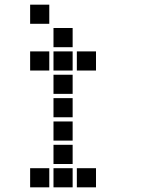

<svg xmlns="http://www.w3.org/2000/svg" viewBox="-20 -811 640 822"><path d="M110 -791Q109 -791 109 -791Q109 -791 109 -790V-710Q109 -709 109 -709Q109 -709 110 -709H190Q191 -709 191 -709Q191 -709 191 -710V-790Q191 -791 191 -791Q191 -791 190 -791ZM210 -691Q209 -691 209 -691Q209 -691 209 -690V-610Q209 -609 209 -609Q209 -609 210 -609H290Q291 -609 291 -609Q291 -609 291 -610V-690Q291 -691 291 -691Q291 -691 290 -691ZM110 -591Q109 -591 109 -591Q109 -591 109 -590V-510Q109 -509 109 -509Q109 -509 110 -509H190Q191 -509 191 -509Q191 -509 191 -510V-590Q191 -591 191 -591Q191 -591 190 -591ZM210 -591Q209 -591 209 -591Q209 -591 209 -590V-510Q209 -509 209 -509Q209 -509 210 -509H290Q291 -509 291 -509Q291 -509 291 -510V-590Q291 -591 291 -591Q291 -591 290 -591ZM310 -591Q309 -591 309 -591Q309 -591 309 -590V-510Q309 -509 309 -509Q309 -509 310 -509H390Q391 -509 391 -509Q391 -509 391 -510V-590Q391 -591 391 -591Q391 -591 390 -591ZM210 -491Q209 -491 209 -491Q209 -491 209 -490V-410Q209 -409 209 -409Q209 -409 210 -409H290Q291 -409 291 -409Q291 -409 291 -410V-490Q291 -491 291 -491Q291 -491 290 -491ZM210 -391Q209 -391 209 -391Q209 -391 209 -390V-310Q209 -309 209 -309Q209 -309 210 -309H290Q291 -309 291 -309Q291 -309 291 -310V-390Q291 -391 291 -391Q291 -391 290 -391ZM210 -291Q209 -291 209 -291Q209 -291 209 -290V-210Q209 -209 209 -209Q209 -209 210 -209H290Q291 -209 291 -209Q291 -209 291 -210V-290Q291 -291 291 -291Q291 -291 290 -291ZM210 -191Q209 -191 209 -191Q209 -191 209 -190V-110Q209 -109 209 -109Q209 -109 210 -109H290Q291 -109 291 -109Q291 -109 291 -110V-190Q291 -191 291 -191Q291 -191 290 -191ZM110 -91Q109 -91 109 -91Q109 -91 109 -90V-10Q109 -9 109 -9Q109 -9 110 -9H190Q191 -9 191 -9Q191 -9 191 -10V-90Q191 -91 191 -91Q191 -91 190 -91ZM210 -91Q209 -91 209 -91Q209 -91 209 -90V-10Q209 -9 209 -9Q209 -9 210 -9H290Q291 -9 291 -9Q291 -9 291 -10V-90Q291 -91 291 -91Q291 -91 290 -91ZM310 -91Q309 -91 309 -91Q309 -91 309 -90V-10Q309 -9 309 -9Q309 -9 310 -9H390Q391 -9 391 -9Q391 -9 391 -10V-90Q391 -91 391 -91Q391 -91 390 -91Z"/></svg>

Font: Doto Black ExtraBold
Style: Regular
Weight: 800
Monospace: yes
Version: Version 1.000